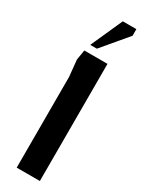

<svg xmlns="http://www.w3.org/2000/svg" viewBox="-244 -973 759 1005"><g transform="rotate(30 135.0 -470.5)"><path d="M70 0V-548L60 -648L70 -708H210V0ZM82 -749 168 -941H250V-901L122 -749Z"/></g></svg>

Font: Rowdies Light
Style: Regular
Weight: 300
Designer: Jaikishan Patel
Version: Version 1.000; ttfautohint (v1.8.3)